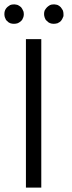

<svg xmlns="http://www.w3.org/2000/svg" viewBox="-24 -859 331 879"><path d="M253.9 -826.2C251 -828.1 249 -830.1 247.1 -832C244.1 -834 242.2 -835 240.2 -835.9C237.3 -836.9 234.4 -837.9 231.4 -837.9C228.5 -838.9 224.6 -838.9 221.7 -838.9C214.8 -838.9 210 -837.9 205.1 -835.9C192.4 -828.1 188.5 -824.2 180.7 -811.5C178.7 -806.6 177.7 -800.8 177.7 -794.9C177.7 -790 178.7 -783.2 180.7 -778.3C181.6 -775.4 183.6 -772.5 184.6 -769.5C186.5 -766.6 188.5 -764.6 191.4 -762.7C198.2 -753.9 210 -750 221.7 -750C227.5 -750 234.4 -751 240.2 -752.9C242.2 -753.9 244.1 -755.9 247.1 -756.8C254.9 -760.7 260.7 -770.5 263.7 -778.3C264.6 -780.3 265.6 -782.2 266.6 -785.2V-794.9C266.6 -800.8 265.6 -806.6 263.7 -811.5C260.7 -816.4 257.8 -821.3 253.9 -826.2ZM72.3 -826.2 64.5 -832C61.5 -834 59.6 -835 57.6 -835.9C54.7 -836.9 51.8 -837.9 48.8 -837.9C45.9 -838.9 43 -838.9 40 -838.9C33.2 -838.9 27.3 -837.9 22.5 -835.9C5.9 -826.2 -3.9 -814.5 -3.9 -794.9C-3.9 -792 -3.9 -788.1 -2.9 -785.2C-2.9 -782.2 -2 -780.3 -1 -778.3C1 -772.5 3.9 -765.6 8.8 -762.7C16.6 -752.9 28.3 -750 40 -750C45.9 -750 52.7 -751 57.6 -752.9C65.4 -756.8 73.2 -761.7 78.1 -769.5C79.1 -772.5 81.1 -775.4 82 -778.3C83 -780.3 84 -782.2 84 -785.2C85 -788.1 85 -792 85 -794.9C85 -800.8 84 -806.6 81.1 -811.5C79.1 -816.4 76.2 -821.3 72.3 -826.2ZM165 0V-679.7H94.7V0Z"/></svg>

Font: My Font
Style: Regular
Weight: 400
Designer: Alfredo Marco Pradil
Version: Version 0.001